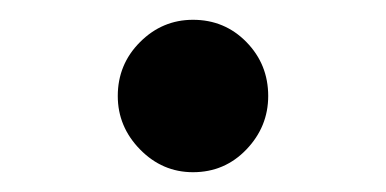

<svg xmlns="http://www.w3.org/2000/svg" viewBox="-20 -179 390 194"><path d="M251 -82Q251 -51 229 -28Q207 -5 175 -5Q144 -5 121.5 -28Q99 -51 99 -82Q99 -114 121.5 -136.5Q144 -159 175 -159Q207 -159 229 -136.5Q251 -114 251 -82Z"/></svg>

Font: Kaisei Opti
Style: Bold
Weight: 700
Designer: Font-Kai, 金井和夫
Foundry: KAZUO KANAI
Version: Version 5.003